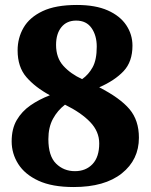

<svg xmlns="http://www.w3.org/2000/svg" viewBox="-20 -744 607 774"><path d="M277 10Q190 10 135 -15.5Q80 -41 53.5 -83Q27 -125 27 -174Q27 -225 47.5 -260Q68 -295 102.5 -319Q137 -343 181 -360Q122 -392 86.5 -433Q51 -474 51 -541Q51 -591 75 -632.5Q99 -674 151.5 -699Q204 -724 290 -724Q365 -724 414.5 -702Q464 -680 489 -642.5Q514 -605 514 -560Q514 -495 478 -457Q442 -419 380 -392Q464 -349 502 -304Q540 -259 540 -189Q540 -100 471 -45Q402 10 277 10ZM311 -425Q337 -443 353.5 -473Q370 -503 370 -556Q370 -601 349 -631Q328 -661 287 -661Q249 -661 227.5 -634.5Q206 -608 206 -563Q206 -511 235.5 -478.5Q265 -446 311 -425ZM282 -54Q326 -54 353 -82.5Q380 -111 380 -166Q380 -214 343.5 -252Q307 -290 242 -322Q212 -299 193.5 -265Q175 -231 175 -183Q175 -115 206 -84.5Q237 -54 282 -54Z"/></svg>

Font: Noto Serif Sinhala ExtraBold
Style: Regular
Weight: 800
Designer: Jelle Bosma - Monotype Design Team
Foundry: Monotype Imaging Inc.
Version: Version 2.007; ttfautohint (v1.8.4.7-5d5b)